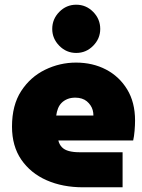

<svg xmlns="http://www.w3.org/2000/svg" viewBox="-20 -796 605 816"><path d="M333 0Q246 0 178 -30Q110 -60 70.5 -117.5Q31 -175 31 -258Q31 -349 70 -409Q109 -469 171.5 -499.5Q234 -530 303 -530Q374 -530 430.5 -500.5Q487 -471 520.5 -416Q554 -361 554 -284Q554 -265 552 -240.5Q550 -216 546 -199H228Q232 -182 243 -170.5Q254 -159 273 -154Q292 -149 316 -149H501V0ZM219 -305H377Q377 -317 374 -328Q371 -339 364.5 -348.5Q358 -358 349 -365.5Q340 -373 327.5 -377Q315 -381 300 -381Q281 -381 266.5 -375Q252 -369 242 -359Q232 -349 226.5 -335Q221 -321 219 -305ZM304 -571Q262 -571 232 -601.5Q202 -632 202 -673Q202 -715 232 -745.5Q262 -776 304 -776Q346 -776 376 -745.5Q406 -715 406 -673Q406 -632 376 -601.5Q346 -571 304 -571Z"/></svg>

Font: MuseoModerno Thin Black
Style: Regular
Weight: 900
Version: Version 1.002